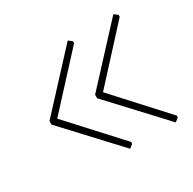

<svg xmlns="http://www.w3.org/2000/svg" viewBox="-90 -489 535 532"><g transform="rotate(-30 177.5 -223.0)"><path d="M29.8 -228 185.1 -396 196.8 -387.2V-380.9L51.8 -223.1L196.8 -64.9V-59.1L185.1 -49.8L29.8 -216.8ZM175.8 -228 331.1 -396 342.8 -387.2V-380.9L198.2 -223.1L342.8 -64.9V-59.1L331.1 -49.8L175.8 -216.8Z"/></g></svg>

Font: Datalegreya
Style: Dot
Weight: 700
Designer: Figs Lab
Foundry: Figs Lab
Version: Version 1.002;PS 001.002;hotconv 1.0.70;makeotf.lib2.5.58329